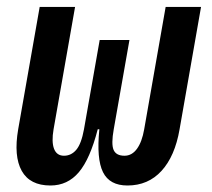

<svg xmlns="http://www.w3.org/2000/svg" viewBox="-20 -538 626 567"><path d="M356.4 9.8Q303.7 9.8 284.2 -29.5Q264.6 -68.8 273.4 -156.2H268.6Q246.1 -68.8 212.9 -29.5Q179.7 9.8 128.9 9.8Q68.4 9.8 44.2 -33.4Q20 -76.7 33.7 -156.2L97.2 -517.6H201.7L138.2 -156.2Q131.8 -119.1 139.6 -98.6Q147.5 -78.1 168.9 -78.1Q190.4 -78.1 205.3 -95.7Q220.2 -113.3 228 -156.2L274.4 -419.9H362.3L315.9 -156.2Q308.1 -112.8 315.4 -95.5Q322.8 -78.1 347.7 -78.1Q369.6 -78.1 384.5 -98.6Q399.4 -119.1 405.8 -156.2L469.2 -517.6H573.7L510.3 -156.2Q496.6 -76.7 457 -33.4Q417.5 9.8 356.4 9.8Z"/></svg>

Font: Cascadia Mono PL
Style: Italic
Weight: 400
Italic angle: -10°
Monospace: yes
Designer: Aaron Bell
Foundry: Saja Typeworks
Version: Version 2404.023; ttfautohint (v1.8.4)